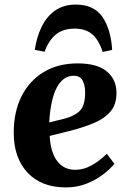

<svg xmlns="http://www.w3.org/2000/svg" viewBox="-20 -805 565 839"><path d="M320 -528Q404 -528 446.5 -493Q489 -458 489 -399Q489 -349 463.5 -318.5Q438 -288 394 -269Q350 -250 293 -235L197 -211Q201 -139 230 -101Q259 -63 309 -63Q345 -63 379.5 -82Q414 -101 447 -133L480 -89Q461 -66 429.5 -42Q398 -18 357 -2Q316 14 268 14Q161 14 100.5 -50.5Q40 -115 40 -225Q40 -317 74.5 -385Q109 -453 171.5 -490.5Q234 -528 320 -528ZM352 -400Q352 -434 340.5 -454Q329 -474 302 -474Q256 -474 228.5 -423Q201 -372 195 -270L264 -287Q308 -299 330 -322Q352 -345 352 -400ZM311 -785Q391 -785 428 -730.5Q465 -676 470 -587L429 -578Q410 -634 381 -657Q352 -680 307 -680Q256 -680 224.5 -654.5Q193 -629 175 -579L132 -587Q140 -643 162 -688Q184 -733 221 -759Q258 -785 311 -785Z"/></svg>

Font: Literata 36pt
Style: Bold Italic
Weight: 700
Italic angle: -2°
Designer: Latin by Veronika Burian and Jose Scaglione. Greek by Irene Vlachou. Cyrillic by Vera Evstafieva
Foundry: TypeTogether
Version: Version 3.002